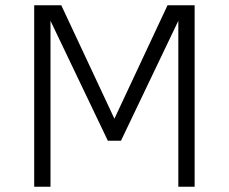

<svg xmlns="http://www.w3.org/2000/svg" viewBox="-20 -710 870 730"><path d="M110 0V-690H213L427 -233H403L617 -690H720V0H658V-659L670 -656L440 -175H390L160 -656L172 -659V0Z"/></svg>

Font: Radio Canada Light
Style: Regular
Weight: 300
Designer: Charles Daoud, Etienne Aubert Bonn, Alexandre Saumier Demers, Jacques Le Bailly
Foundry: Radio-Canada
Version: Version 2.104;gftools[0.9.28.dev5+ged2979d]